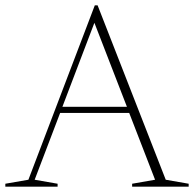

<svg xmlns="http://www.w3.org/2000/svg" viewBox="-24 -700 728 720"><path d="M597.5 -26 683.5 -11V0H471.5V-11L557.5 -26L460.5 -276.5H201.5L106 -26L192 -11V0H-4V-11L82.5 -26L331.5 -680H342ZM210 -299.5H452L330 -614.5Z"/></svg>

Font: Newsreader Text ExtraLight
Style: Regular
Weight: 275
Designer: Hugues Gentile
Foundry: Production Type
Version: Version 1.001